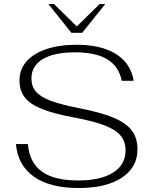

<svg xmlns="http://www.w3.org/2000/svg" viewBox="-20 -935 771 965"><path d="M60 -211H120Q128 -118 190 -73Q252 -28 373 -28Q486 -28 548.5 -67.5Q611 -107 611 -179Q611 -223 586.5 -253Q562 -283 506.5 -304.5Q451 -326 355 -344Q251 -363 191 -387Q131 -411 104.5 -445.5Q78 -480 78 -531Q78 -586 113 -626Q148 -666 212.5 -688Q277 -710 365 -710Q489 -710 563 -663.5Q637 -617 652 -529H592Q577 -602 519 -637Q461 -672 357 -672Q252 -672 195 -638Q138 -604 138 -541Q138 -501 160.5 -474.5Q183 -448 235 -428.5Q287 -409 379 -391Q487 -370 550.5 -343.5Q614 -317 642.5 -279Q671 -241 671 -185Q671 -94 592.5 -42Q514 10 375 10Q232 10 151 -46.5Q70 -103 60 -211ZM223 -915H251L366 -802L481 -915H509L393 -770H339Z"/></svg>

Font: Fahkwang ExtraLight
Style: Regular
Weight: 275
Designer: Suppakit Chalermlarp | Katatrad Co.,Ltd.
Foundry: Cadson Demak Co.,Ltd.
Version: Version 1.000; ttfautohint (v1.6)